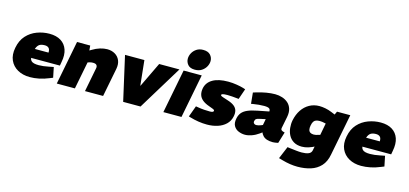

<svg xmlns="http://www.w3.org/2000/svg" viewBox="-79 -1414 4732 2222"><g transform="rotate(15 2287.0 -303.0)"><path d="M277 9Q193 9 130.5 -26Q68 -61 39.5 -125Q11 -189 28 -276Q45 -367 97 -424Q149 -481 221.5 -508Q294 -535 370 -535Q453 -535 507.5 -501Q562 -467 583.5 -404.5Q605 -342 588 -255L580 -210H235Q238 -188 250.5 -175Q263 -162 286 -156.5Q309 -151 342 -151Q367 -151 396.5 -154.5Q426 -158 460 -165L516 -176L541 -54L504 -39Q444 -14 387 -2.5Q330 9 277 9ZM250 -321H414Q416 -358 399.5 -375Q383 -392 351 -392Q311 -392 287.5 -377Q264 -362 250 -321Z M599 0 701 -525H859L868 -425L823 -442L886 -480Q932 -508 977 -521.5Q1022 -535 1062 -535Q1115 -535 1155 -511.5Q1195 -488 1213.5 -445Q1232 -402 1221 -343L1154 0H937L993 -288Q998 -311 986.5 -326Q975 -341 942 -341Q931 -341 921 -339.5Q911 -338 901 -335L880 -328L816 0Z M1396 6 1276 -525H1508L1539 -227H1542L1685 -525H1928L1604 6Z M1876 0 1978 -525H2195L2093 0ZM2100 -568Q2042 -568 2015.5 -599.5Q1989 -631 1989 -671Q1989 -705 2006.5 -738Q2024 -771 2057 -793Q2090 -815 2136 -815Q2195 -815 2223 -784Q2251 -753 2251 -712Q2251 -678 2233 -645Q2215 -612 2181.5 -590Q2148 -568 2100 -568Z M2400 9Q2349 9 2297 1Q2245 -7 2195 -22L2174 -28L2223 -162L2247 -158Q2288 -151 2324 -148.5Q2360 -146 2394 -146Q2415 -146 2426.5 -151Q2438 -156 2438 -166Q2438 -171 2434 -175.5Q2430 -180 2415.5 -186Q2401 -192 2370 -203Q2320 -220 2289 -245.5Q2258 -271 2247.5 -305.5Q2237 -340 2245 -383Q2259 -456 2327 -495.5Q2395 -535 2511 -535Q2562 -535 2613.5 -526.5Q2665 -518 2694 -509L2722 -500L2678 -373L2658 -375Q2629 -378 2599.5 -380.5Q2570 -383 2544 -383Q2502 -383 2486 -378Q2470 -373 2470 -365Q2470 -360 2475 -355.5Q2480 -351 2498.5 -344.5Q2517 -338 2558 -325Q2610 -309 2638.5 -286.5Q2667 -264 2675.5 -233Q2684 -202 2675 -161Q2663 -104 2623 -66Q2583 -28 2525 -9.5Q2467 9 2400 9Z M3252 0Q3234 4 3217 6.5Q3200 9 3189 9Q3105 9 3069 -31Q3033 -71 3034 -126L3027 -151L3057 -309Q3064 -344 3048.5 -357.5Q3033 -371 2985 -371Q2954 -371 2921 -368Q2888 -365 2853 -359L2831 -355L2818 -487L2857 -499Q2913 -516 2969 -525.5Q3025 -535 3074 -535Q3118 -535 3158.5 -522Q3199 -509 3229 -482.5Q3259 -456 3272 -414.5Q3285 -373 3274 -316L3247 -180Q3243 -160 3253.5 -150.5Q3264 -141 3293 -135ZM2854 9Q2816 9 2778.5 -6Q2741 -21 2720.5 -55.5Q2700 -90 2711 -146Q2719 -188 2741.5 -216.5Q2764 -245 2808 -264.5Q2852 -284 2925 -298L3067 -326L3046 -229L2969 -212Q2950 -208 2939.5 -202.5Q2929 -197 2924.5 -190Q2920 -183 2918 -173Q2914 -155 2924.5 -144Q2935 -133 2951 -133Q2963 -133 2978.5 -136.5Q2994 -140 3011 -147L3038 -159L3072 -90L3019 -51Q2979 -22 2935 -6.5Q2891 9 2854 9Z M3537 209Q3494 209 3447.5 202Q3401 195 3356 182L3307 168L3369 20L3409 25Q3443 29 3477 33Q3511 37 3542 37Q3589 37 3621.5 25Q3654 13 3661 -20L3731 -389L3770 -425L3816 -525H3975L3878 -28Q3862 60 3814 112Q3766 164 3695 186.5Q3624 209 3537 209ZM3526 -28Q3467 -28 3427.5 -52Q3388 -76 3367 -115.5Q3346 -155 3341 -202.5Q3336 -250 3345 -296Q3360 -368 3395.5 -421.5Q3431 -475 3484.5 -505Q3538 -535 3604 -535Q3636 -535 3676 -527.5Q3716 -520 3756 -503L3812 -480L3752 -352L3712 -361Q3695 -365 3680.5 -367Q3666 -369 3652 -369Q3627 -369 3609 -363Q3591 -357 3579.5 -340.5Q3568 -324 3562 -291Q3556 -260 3561 -239.5Q3566 -219 3582 -209Q3598 -199 3624 -199Q3635 -199 3649.5 -202Q3664 -205 3679 -210L3699 -216L3734 -103L3685 -75Q3644 -53 3604 -40.5Q3564 -28 3526 -28Z M4246 9Q4162 9 4099.5 -26Q4037 -61 4008.5 -125Q3980 -189 3997 -276Q4014 -367 4066 -424Q4118 -481 4190.5 -508Q4263 -535 4339 -535Q4422 -535 4476.5 -501Q4531 -467 4552.5 -404.5Q4574 -342 4557 -255L4549 -210H4204Q4207 -188 4219.5 -175Q4232 -162 4255 -156.5Q4278 -151 4311 -151Q4336 -151 4365.5 -154.5Q4395 -158 4429 -165L4485 -176L4510 -54L4473 -39Q4413 -14 4356 -2.5Q4299 9 4246 9ZM4219 -321H4383Q4385 -358 4368.5 -375Q4352 -392 4320 -392Q4280 -392 4256.5 -377Q4233 -362 4219 -321Z"/></g></svg>

Font: REM Black
Style: Italic
Weight: 900
Italic angle: -11°
Designer: Octavio Pardo
Foundry: Ashler Design
Version: Version 1.005;gftools[0.9.28]